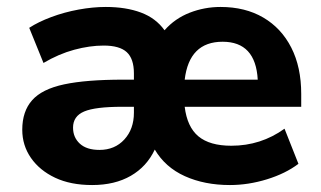

<svg xmlns="http://www.w3.org/2000/svg" viewBox="-20 -521 923 552"><path d="M245 11Q183 11 138.5 -10Q94 -31 69 -67Q44 -103 44 -148Q44 -201 72.5 -233Q101 -265 164.5 -278.5Q228 -292 334 -292H365V-310Q365 -352 344.5 -371Q324 -390 278 -390Q238 -390 193.5 -378Q149 -366 105 -340L64 -441Q90 -458 127.5 -472Q165 -486 206 -493.5Q247 -501 284 -501Q342 -501 385 -485Q428 -469 453 -434Q483 -468 525.5 -484.5Q568 -501 614 -501Q685 -501 737 -470.5Q789 -440 817.5 -384Q846 -328 846 -251V-214H511Q518 -156 550.5 -129Q583 -102 645 -102Q730 -102 798 -151L838 -50Q801 -22 747.5 -5.5Q694 11 641 11Q568 11 511.5 -14.5Q455 -40 425 -91Q402 -42 356 -15.5Q310 11 245 11ZM620 -401Q524 -401 511 -292H721Q715 -401 620 -401ZM266 -90Q310 -90 337.5 -120Q365 -150 365 -197V-214H331Q254 -214 222 -200.5Q190 -187 190 -154Q190 -126 209.5 -108Q229 -90 266 -90Z"/></svg>

Font: Nunito Sans ExtraBold
Style: Regular
Weight: 800
Designer: Vernon Adams
Foundry: Vernon Adams
Version: Version 3.101; ttfautohint (v1.8.4.7-5d5b);gftools[0.9.27]